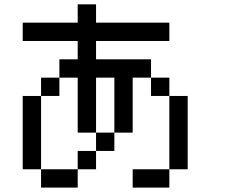

<svg xmlns="http://www.w3.org/2000/svg" viewBox="-20 -853 1040 873"><path d="M750 -83.3V0H583.3V-83.3ZM750 -416.7H666.7V-500H750ZM750 -750V-666.7H416.7V-583.3H666.7V-500H583.3V-250H500V-500H416.7V-250H333.3V-500H250V-583.3H333.3V-666.7H83.3V-750H333.3V-833.3H416.7V-750ZM166.7 -83.3H333.3V0H166.7ZM166.7 -416.7V-83.3H83.3V-416.7ZM166.7 -500H250V-416.7H166.7ZM333.3 -83.3V-166.7H416.7V-83.3ZM500 -166.7H416.7V-250H500ZM833.3 -83.3H750V-416.7H833.3Z"/></svg>

Font: GalmuriMono11 Regular
Style: Regular
Weight: 400
Designer: Lee Minseo (quiple)
Version: Version 2.399;hotconv 1.1.1;makeotfexe 2.6.0 DEVELOPMENT